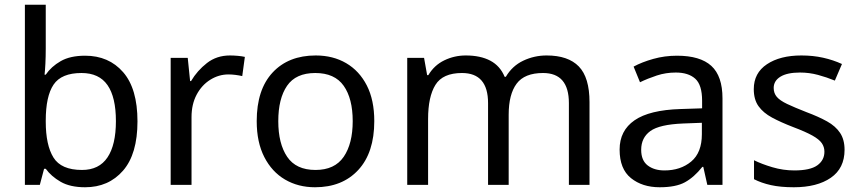

<svg xmlns="http://www.w3.org/2000/svg" viewBox="-20 -780 3628 810"><path d="M173 -575Q173 -541 171.5 -511.5Q170 -482 168 -465H173Q196 -499 236 -522Q276 -545 339 -545Q439 -545 499.5 -475.5Q560 -406 560 -268Q560 -130 499 -60Q438 10 339 10Q276 10 236 -13Q196 -36 173 -68H166L148 0H85V-760H173ZM324 -472Q239 -472 206 -423Q173 -374 173 -271V-267Q173 -168 205.5 -115.5Q238 -63 326 -63Q398 -63 433.5 -116Q469 -169 469 -269Q469 -370 433.5 -421Q398 -472 324 -472Z M950 -546Q965 -546 982.5 -544.5Q1000 -543 1013 -540L1002 -459Q989 -462 973.5 -464Q958 -466 944 -466Q903 -466 867 -443.5Q831 -421 809.5 -380.5Q788 -340 788 -286V0H700V-536H772L782 -438H786Q812 -482 853 -514Q894 -546 950 -546Z M1559 -269Q1559 -136 1491.5 -63Q1424 10 1309 10Q1238 10 1182.5 -22.5Q1127 -55 1095 -117.5Q1063 -180 1063 -269Q1063 -402 1130 -474Q1197 -546 1312 -546Q1385 -546 1440.5 -513.5Q1496 -481 1527.5 -419.5Q1559 -358 1559 -269ZM1154 -269Q1154 -174 1191.5 -118.5Q1229 -63 1311 -63Q1392 -63 1430 -118.5Q1468 -174 1468 -269Q1468 -364 1430 -418Q1392 -472 1310 -472Q1228 -472 1191 -418Q1154 -364 1154 -269Z M2286 -546Q2377 -546 2422 -499.5Q2467 -453 2467 -349V0H2380V-345Q2380 -472 2271 -472Q2193 -472 2159.5 -427Q2126 -382 2126 -296V0H2039V-345Q2039 -472 1929 -472Q1848 -472 1817 -422Q1786 -372 1786 -278V0H1698V-536H1769L1782 -463H1787Q1812 -505 1854.5 -525.5Q1897 -546 1945 -546Q2007 -546 2048.5 -524Q2090 -502 2109 -456H2114Q2141 -502 2187.5 -524Q2234 -546 2286 -546Z M2836 -545Q2934 -545 2981 -502Q3028 -459 3028 -365V0H2964L2947 -76H2943Q2908 -32 2869.5 -11Q2831 10 2763 10Q2690 10 2642 -28.5Q2594 -67 2594 -149Q2594 -229 2657 -272.5Q2720 -316 2851 -320L2942 -323V-355Q2942 -422 2913 -448Q2884 -474 2831 -474Q2789 -474 2751 -461.5Q2713 -449 2680 -433L2653 -499Q2688 -518 2736 -531.5Q2784 -545 2836 -545ZM2862 -259Q2762 -255 2723.5 -227Q2685 -199 2685 -148Q2685 -103 2712.5 -82Q2740 -61 2783 -61Q2851 -61 2896 -98.5Q2941 -136 2941 -214V-262Z M3543 -148Q3543 -70 3485 -30Q3427 10 3329 10Q3273 10 3232.5 1Q3192 -8 3161 -24V-104Q3193 -88 3238.5 -74.5Q3284 -61 3331 -61Q3398 -61 3428 -82.5Q3458 -104 3458 -140Q3458 -160 3447 -176Q3436 -192 3407.5 -208Q3379 -224 3326 -244Q3274 -264 3237 -284Q3200 -304 3180 -332Q3160 -360 3160 -404Q3160 -472 3215.5 -509Q3271 -546 3361 -546Q3410 -546 3452.5 -536.5Q3495 -527 3532 -510L3502 -440Q3468 -454 3431 -464Q3394 -474 3355 -474Q3301 -474 3272.5 -456.5Q3244 -439 3244 -409Q3244 -387 3257 -371.5Q3270 -356 3300.5 -341.5Q3331 -327 3382 -307Q3433 -288 3469 -268Q3505 -248 3524 -219.5Q3543 -191 3543 -148Z"/></svg>

Font: Noto Sans Hanifi Rohingya
Style: Regular
Weight: 400
Designer: Monotype Design Team and DaltonMaag
Foundry: Google LLC
Version: Version 2.101